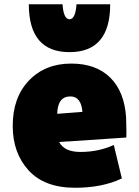

<svg xmlns="http://www.w3.org/2000/svg" viewBox="-20 -859 657 906"><path d="M576 -210 259 -189Q284 -142 359 -142Q446 -142 517 -175L555 -17Q463 27 334 27Q190 27 115 -55Q40 -137 40 -265Q40 -399 116.5 -479Q193 -559 316 -559Q433 -559 500 -493Q567 -427 575 -305Q575 -295 576 -262Q577 -229 576 -210ZM369 -331Q363 -404 312 -404Q252 -404 250 -322ZM116 -839H275Q280 -768 308 -768Q336 -768 341 -839H500Q500 -613 308 -613Q116 -613 116 -839Z"/></svg>

Font: Repo
Style: ExtraBlack
Weight: 1000
Designer: Stefan Peev
Foundry: Context Ltd
Version: Version 001.000